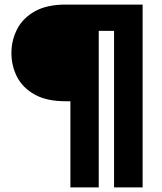

<svg xmlns="http://www.w3.org/2000/svg" viewBox="-20 -720 710 840"><path d="M288 100V-277H268Q184 -277 131.5 -306.5Q79 -336 54.5 -384Q30 -432 30 -488Q30 -544 55 -592.5Q80 -641 132.5 -670.5Q185 -700 268 -700H604V100H479V-585H412V100Z"/></svg>

Font: DM Sans 17pt Black
Style: Regular
Weight: 900
Version: Version 4.004;gftools[0.9.30]